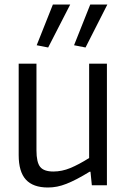

<svg xmlns="http://www.w3.org/2000/svg" viewBox="-20 -823 561 853"><path d="M193 10Q127 10 95 -25Q63 -60 63 -134V-540H142V-155Q142 -102 158.5 -81.5Q175 -61 217 -61Q255 -61 292.5 -76.5Q330 -92 376 -121V-540H455V0H388L382 -60H378Q347 -41 322 -28Q297 -15 275.5 -6.5Q254 2 234 6Q214 10 193 10ZM143 -622 215 -803H292L194 -612ZM309 -622 381 -803H457L360 -612Z"/></svg>

Font: Encode Sans Condensed
Style: Regular
Weight: 400
Designer: Pablo Impallari, Andres Torresi
Foundry: Pablo Impallari, Andres Torresi
Version: Version 1.000; ttfautohint (v1.00) -l 8 -r 50 -G 200 -x 14 -